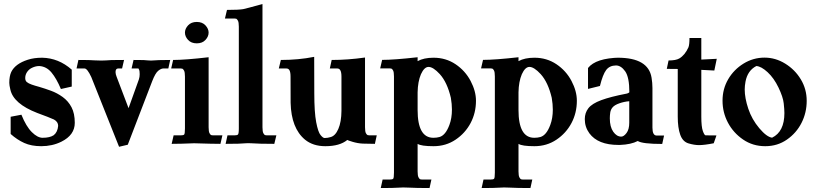

<svg xmlns="http://www.w3.org/2000/svg" viewBox="-20 -718 4064 959"><path d="M186 12.2Q136.7 12.2 101.1 -3.9Q65.4 -20 33.2 -48.8V-134.8L86.9 -145Q110.8 -85.9 139.2 -57.9Q167.5 -29.8 192.9 -29.8Q228.5 -29.8 248 -42.5Q267.6 -57.6 270.5 -89.4Q270.5 -109.4 249.5 -121.1Q226.1 -131.8 166 -153.8Q47.4 -199.7 31.7 -270.5Q26.4 -292.5 26.4 -304.2Q26.4 -337.4 36.1 -358.4Q56.2 -399.4 118.2 -419.4Q148.9 -429.7 190.4 -429.7Q272.5 -428.2 338.4 -370.1V-285.6L284.2 -273.4Q262.2 -325.7 237.1 -356Q211.9 -386.2 175.8 -388.2Q155.3 -388.2 134.3 -376.5Q121.6 -368.7 113.8 -356Q106 -343.3 106 -328.1Q106 -314.9 114 -308.1Q122.1 -301.3 137.9 -295.7Q153.8 -290 175.8 -284.2Q204.1 -275.9 234.9 -264.6Q265.6 -253.4 293.2 -233.4Q320.8 -213.4 337.2 -182.4Q353.5 -151.4 353.5 -104.5Q353.5 -43.5 286.6 -10.3Q241.2 12.2 186 12.2Z M647 -418.5Q684.1 -418.5 697.3 -418Q711.9 -417 718.8 -416.3Q725.6 -415.5 734.4 -415.5Q768.1 -418.5 830.1 -418.5L820.8 -376H795.9Q784.7 -376 770.3 -364.5Q755.9 -353 740.2 -312.5L618.2 4.9L574.7 15.1L436 -333Q416 -376 402.3 -376H362.3L371.6 -418.5Q431.2 -418.5 453.1 -416.5Q464.8 -415.5 486.3 -415.5Q500.5 -415.5 510.5 -416.3Q520.5 -417 537.6 -418Q553.2 -418.5 599.6 -418.5L589.8 -376H570.3Q557.1 -376 557.1 -357.9Q557.1 -347.7 562.5 -334.5L622.1 -177.7L673.8 -321.8Q677.7 -334 677.7 -347.2Q677.7 -364.3 674.6 -369.9Q671.4 -375.5 671.4 -376H637.2Z M1081.1 0.5Q1043 0.5 949.7 -2.4Q880.4 0.5 837.4 0.5L847.2 -42H882.8Q895 -42 899.4 -45.4Q903.8 -48.8 903.8 -76.7V-335.4Q903.8 -357.4 899.2 -365.5Q894.5 -373.5 891.1 -374.8Q887.7 -376 882.8 -376H835L844.7 -418.5Q904.8 -418.5 1022 -432.1V-82.5Q1022 -60.5 1026.6 -52.5Q1031.2 -44.4 1034.7 -43.2Q1038.1 -42 1043 -42H1090.8ZM962.9 -501.5Q935.1 -501.5 919.4 -518.6Q903.8 -535.6 903.8 -555.2Q903.8 -574.2 919.4 -591.3Q935.1 -608.4 962.9 -608.4Q990.7 -608.4 1006.3 -591.3Q1022 -574.2 1022 -555.2Q1022 -535.6 1006.3 -518.6Q990.7 -501.5 962.9 -501.5Z M1291 -82.5Q1291 -60.1 1295.7 -52.2Q1300.3 -44.4 1303.7 -43.2Q1307.1 -42 1312 -42H1360.4L1350.1 0.5Q1272.9 0.5 1234.9 -2.4Q1227.5 -2.9 1218.3 -2.9Q1212.4 -2.9 1208 -2.4Q1181.6 0.5 1106.9 0.5L1116.2 -42H1151.9Q1163.6 -42 1168.2 -45.7Q1172.9 -49.3 1172.9 -76.7V-585Q1172.9 -606.9 1168.2 -615Q1163.6 -623 1160.2 -624.3Q1156.7 -625.5 1151.9 -625.5H1103.5L1113.8 -668.5Q1172.9 -668.5 1194.8 -672.4Q1207 -674.8 1291 -697.8Z M1605 12.2Q1543.5 12.2 1503.4 -20.5Q1434.6 -77.6 1431.6 -204.6Q1431.2 -209.5 1431.2 -335.4Q1431.2 -357.4 1425.8 -367.2Q1420.9 -376 1410.2 -376H1372.6L1382.8 -418.5Q1471.2 -418.5 1549.3 -434.1L1549.8 -252.9Q1549.8 -157.2 1559.3 -107.7Q1568.8 -58.1 1581.1 -43.5Q1593.3 -28.8 1600.6 -28.8H1603.5Q1616.2 -28.8 1630.9 -33.2Q1654.8 -39.1 1669.9 -74Q1685.1 -108.9 1685.5 -164.6V-335.4Q1685.5 -357.4 1679.7 -367.2Q1674.8 -376 1664.1 -376H1627.4L1636.7 -418.5Q1717.3 -418.5 1803.2 -430.7V-82.5Q1803.2 -60.1 1807.9 -52.2Q1812.5 -44.4 1816.2 -43.2Q1819.8 -42 1824.7 -42H1861.8L1852.5 0.5Q1816.4 0.5 1791.5 -0.7Q1766.6 -2 1741.5 -9.5Q1716.3 -17.1 1714.8 -19Q1676.8 12.2 1605 12.2Z M2125.5 221.2Q2057.1 221.2 2024.9 219.2Q2007.3 218.3 1993.7 218.3Q1983.9 218.3 1972.7 219.2Q1947.3 221.2 1881.8 221.2L1891.1 178.7H1926.8Q1939 178.7 1943.4 175.3Q1947.8 171.9 1947.8 144V-335.9Q1947.8 -357.9 1943.4 -366Q1939 -374 1935.3 -375.2Q1931.6 -376.5 1926.8 -376.5H1878.9L1888.7 -418.9Q1948.7 -418.9 2065.9 -432.1V-412.6Q2096.7 -429.7 2145.5 -429.7Q2207 -429.7 2255.4 -397.2Q2303.7 -364.7 2330.6 -313.7Q2357.4 -262.7 2357.4 -214.8Q2357.4 -154.3 2330.6 -103.5Q2303.7 -52.7 2255.4 -20.3Q2207 12.2 2145.5 12.2Q2083.5 12.2 2065.9 0.5V138.2Q2065.9 160.2 2070.6 168.2Q2075.2 176.3 2078.6 177.5Q2082 178.7 2086.9 178.7H2134.8ZM2144.5 -29.8Q2161.6 -29.8 2175.3 -33.7Q2205.6 -42.5 2224.6 -93.8Q2237.3 -127.4 2237.3 -170.4Q2237.3 -198.2 2231.9 -229.5Q2213.9 -306.6 2176.8 -347.7Q2143.6 -383.8 2120.6 -383.8Q2099.1 -383.8 2082.5 -347.2Q2066.9 -310.5 2065.9 -256.8V-168.5Q2065.9 -29.8 2144.5 -29.8Z M2629.4 221.2Q2561 221.2 2528.8 219.2Q2511.2 218.3 2497.6 218.3Q2487.8 218.3 2476.6 219.2Q2451.2 221.2 2385.7 221.2L2395 178.7H2430.7Q2442.9 178.7 2447.3 175.3Q2451.7 171.9 2451.7 144V-335.9Q2451.7 -357.9 2447.3 -366Q2442.9 -374 2439.2 -375.2Q2435.5 -376.5 2430.7 -376.5H2382.8L2392.6 -418.9Q2452.6 -418.9 2569.8 -432.1V-412.6Q2600.6 -429.7 2649.4 -429.7Q2710.9 -429.7 2759.3 -397.2Q2807.6 -364.7 2834.5 -313.7Q2861.3 -262.7 2861.3 -214.8Q2861.3 -154.3 2834.5 -103.5Q2807.6 -52.7 2759.3 -20.3Q2710.9 12.2 2649.4 12.2Q2587.4 12.2 2569.8 0.5V138.2Q2569.8 160.2 2574.5 168.2Q2579.1 176.3 2582.5 177.5Q2585.9 178.7 2590.8 178.7H2638.7ZM2648.4 -29.8Q2665.5 -29.8 2679.2 -33.7Q2709.5 -42.5 2728.5 -93.8Q2741.2 -127.4 2741.2 -170.4Q2741.2 -198.2 2735.8 -229.5Q2717.8 -306.6 2680.7 -347.7Q2647.5 -383.8 2624.5 -383.8Q2603 -383.8 2586.4 -347.2Q2570.8 -310.5 2569.8 -256.8V-168.5Q2569.8 -29.8 2648.4 -29.8Z M3076.7 5.9H3068.8Q2966.8 5.9 2923.8 -52.2Q2900.9 -83.5 2900.9 -123Q2900.9 -154.3 2918.9 -177.5Q2937 -200.7 2983.2 -217.8Q3029.3 -234.9 3110.4 -250.5L3115.2 -252Q3123 -255.4 3123.5 -257.3Q3123.5 -332 3102.8 -361.6Q3082 -391.1 3056.6 -391.1Q3024.4 -390.6 3007.6 -368.2Q2990.7 -345.7 2976.6 -288.6L2917 -273.9V-378.4Q2956.1 -427.7 3075.7 -430.2L3065.9 -429.7Q3218.3 -429.7 3234.4 -330.1Q3238.8 -303.7 3238.8 -278.3V-80.6Q3238.8 -41 3259.8 -41H3296.9L3287.6 1Q3188.5 1 3165.5 -13.7Q3131.8 3.9 3076.7 5.9ZM3083 -35.6Q3095.7 -35.6 3109.4 -53.7Q3123 -71.8 3123 -105V-212.4Q3097.7 -210.4 3074 -202.1Q3050.3 -193.8 3040.3 -182.4Q3030.3 -170.9 3028.1 -156Q3025.9 -141.1 3025.9 -127Q3025.9 -84.5 3043 -60.1Q3060.1 -35.6 3083 -35.6Z M3471.2 6.8Q3448.2 6.8 3419.2 -1.7Q3390.1 -10.3 3377.7 -44.9Q3365.2 -79.6 3365.2 -135.7V-373.5Q3357.9 -374 3310.5 -374L3319.3 -416Q3355.5 -416 3372.6 -425.8Q3400.9 -442.4 3418.5 -481.4Q3423.8 -494.1 3423.8 -528.3H3482.9V-420.4L3560.1 -424.3L3547.9 -365.7L3482.9 -369.1V-135.7Q3482.9 -84.5 3490.7 -63.2Q3498.5 -42 3504.4 -42L3558.6 -41.5L3544.9 -2.4Q3498.5 6.8 3471.2 6.8Z M3802.2 12.2Q3740.2 12.2 3691.7 -21Q3643.1 -54.2 3616 -105.2Q3588.9 -156.2 3588.9 -215.3Q3588.9 -273.9 3617.2 -322.3Q3645.5 -370.6 3693.8 -400.4Q3742.2 -430.2 3798.8 -430.2Q3853.5 -430.2 3902.1 -400.1Q3950.7 -370.1 3980 -321.5Q4009.3 -272.9 4009.3 -214.4Q4009.3 -155.3 3983.6 -104.5Q3958 -53.7 3910.6 -20.8Q3863.3 12.2 3802.2 12.2ZM3836.4 -30.3Q3897.9 -60.1 3897.9 -153.3Q3897.9 -170.9 3894.5 -202.1Q3891.1 -233.4 3868.4 -280.8Q3845.7 -328.1 3814 -357.4Q3782.2 -386.7 3757.8 -388.2Q3713.9 -365.7 3703.6 -310.1Q3699.7 -289.1 3699.7 -271Q3699.7 -228.5 3717.5 -175Q3735.4 -121.6 3772.5 -77.6Q3809.6 -33.7 3836.4 -30.3Z"/></svg>

Font: Quaaykop
Style: Bold
Weight: 700
Designer: Tup Wanders
Foundry: Free font, DO NOT SELL
Version: Version 1.00;July 31, 2023;FontCreator 11.5.0.2430 64-bit